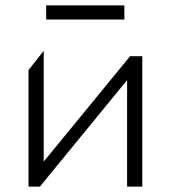

<svg xmlns="http://www.w3.org/2000/svg" viewBox="-20 -687 629 707"><path d="M85 0V-429L141 -500V-92L459 -480H504V0H448V-392L127 0ZM150 -615V-667H438V-615Z"/></svg>

Font: Geologica-Sharp
Style: Regular
Weight: 100
Designer: Sindre Bremnes, Frode Helland
Foundry: Monokrom Skriftforlag AS
Version: Version 1.010;gftools[0.9.28]